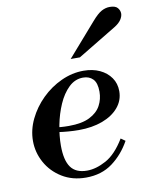

<svg xmlns="http://www.w3.org/2000/svg" viewBox="-83 -787 689 863"><g transform="rotate(-10 261.5 -355.5)"><path d="M240 13Q178 13 131 -16Q84 -45 58.5 -91.5Q33 -138 33 -190Q33 -241 56.5 -289.5Q80 -338 119.5 -377Q159 -416 209 -439Q259 -462 311 -462Q353 -462 385 -447Q417 -432 435.5 -405.5Q454 -379 454 -344Q454 -302 427 -270Q400 -238 353 -220.5Q306 -203 245 -203Q222 -203 197 -205Q172 -207 152.5 -210Q133 -213 126 -214L131 -239Q148 -232 166 -230.5Q184 -229 204 -229Q264 -229 299.5 -247Q335 -265 350.5 -294Q366 -323 366 -357Q366 -397 349 -414.5Q332 -432 304 -432Q267 -432 238.5 -404.5Q210 -377 191 -333.5Q172 -290 162.5 -241Q153 -192 153 -148Q153 -81 176 -49Q199 -17 250 -17Q291 -17 337 -42Q383 -67 423 -133L443 -119Q411 -61 361 -24Q311 13 240 13ZM264 -524 395 -674Q421 -704 439.5 -714Q458 -724 477 -724Q503 -724 513 -712Q523 -700 523 -686Q523 -673 513.5 -658.5Q504 -644 483 -631L306 -524Z"/></g></svg>

Font: Libre Bodoni
Style: Italic
Weight: 400
Italic angle: -13°
Designer: Pablo Impallari, Rodrigo Fuenzalida
Foundry: Impallari Type
Version: Version 2.005;gftools[0.9.23]